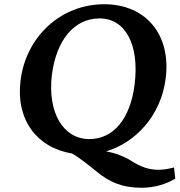

<svg xmlns="http://www.w3.org/2000/svg" viewBox="-20 -721 848 907"><path d="M649 166C709 166 765 149 808 123L802 70C776 77 752 81 729 81C684 81 646 68 602 40C565 17 525 2 481 -6C613 -44 741 -169 763 -353C788 -559 668 -701 472 -701C268 -701 102 -548 77 -340C54 -156 154 -23 320 4C357 25 400 60 437 90C496 138 555 166 649 166ZM225 -367C246 -532 331 -634 450 -634C573 -634 639 -509 616 -323C596 -160 516 -64 402 -64C278 -64 204 -190 225 -367Z"/></svg>

Font: TPK Tissa Web SemiBold
Style: Italic
Weight: 600
Italic angle: -7°
Designer: Jacques Le Bailly, Suppakit Chalermlarp | Katatrad Co.,Ltd.
Foundry: Jacques Le Bailly, Cadson Demak Co.,Ltd.
Version: Version 5.000;Glyphs 3.1.2 (3151)